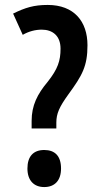

<svg xmlns="http://www.w3.org/2000/svg" viewBox="-20 -810 401 777"><path d="M173 -790C117 -790 82 -779 33 -755L72 -669C96 -683 123 -690 149 -690C193 -690 225 -665 225 -613C225 -564 214 -531 173 -479C131 -429 108 -383 108 -321V-290H208V-314C208 -350 220 -377 256 -427C313 -505 334 -542 334 -627C334 -723 280 -790 173 -790ZM159 -53C201 -53 227 -79 227 -128C227 -179 202 -203 159 -203C115 -203 91 -177 91 -128C91 -80 117 -53 159 -53Z"/></svg>

Font: Noto Sans Malayalam UI ExtraCondensed SemiBold
Style: Regular
Weight: 600
Width: 2
Designer: Jelle Bosma - Monotype Design Team
Foundry: Monotype Imaging Inc.
Version: Version 2.104